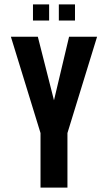

<svg xmlns="http://www.w3.org/2000/svg" viewBox="-20 -850 489 870"><path d="M129.4 -830.1H202.6V-756.8H129.4ZM246.6 -830.1H319.8V-756.8H246.6ZM419.9 -683.6 285.6 -247.1V0H163.6V-247.1L29.3 -683.6H151.4L224.6 -395.5L293 -683.6Z"/></svg>

Font: California Gothic
Style: Regular
Weight: 400
Version: Version 2.2;